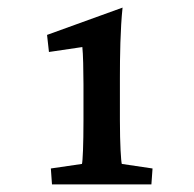

<svg xmlns="http://www.w3.org/2000/svg" viewBox="-20 -720 510 506"><path d="M296 -404V-515C296 -570 297 -644 303 -700L104 -628L109 -583L197 -596C199 -579 200 -533 200 -498V-403C200 -338 198 -295 196 -288L114 -276L117 -234H379L382 -276L301 -288C299 -295 296 -338 296 -404Z"/></svg>

Font: TPK Tissa Web Medium
Style: Regular
Weight: 500
Designer: Jacques Le Bailly, Suppakit Chalermlarp | Katatrad Co.,Ltd.
Foundry: Jacques Le Bailly, Cadson Demak Co.,Ltd.
Version: Version 5.000;Glyphs 3.1.2 (3151)